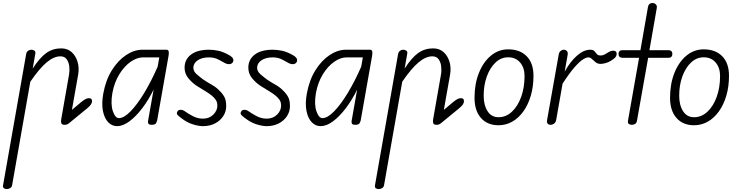

<svg xmlns="http://www.w3.org/2000/svg" viewBox="-45 -832 4924 1280"><path d="M0.5 428.5Q-12.5 428.5 -19.8 422.5Q-27 416.5 -24.5 402.5L129.5 -472Q131 -481.5 136.2 -487.8Q141.5 -494 149 -497.2Q156.5 -500.5 163.5 -500.5Q176.5 -500.5 184.8 -494Q193 -487.5 190.5 -474.5L173 -375Q220.5 -448 263.8 -478.8Q307 -509.5 363 -509.5Q405 -509.5 432.8 -484.5Q460.5 -459.5 472.2 -419.5Q484 -379.5 476 -334L434.5 -99.5L497 -152Q513 -165 524.8 -171.2Q536.5 -177.5 547.5 -177.5Q558.5 -177.5 563.5 -173Q568.5 -168.5 568.5 -157Q568.5 -146 560.2 -134.2Q552 -122.5 534 -108L417 -12Q408 -4.5 401.2 -2.2Q394.5 0 386 0Q367.5 0 364 -10.5Q360.5 -21 362.5 -33.5L415.5 -336Q420 -362 416.8 -389.8Q413.5 -417.5 399.5 -437Q385.5 -456.5 358 -456.5Q314 -456.5 265.5 -415.8Q217 -375 157 -287L36 401.5Q34 415.5 23 422Q12 428.5 0.5 428.5Z M735.5 9Q701.5 9 676.2 -17.2Q651 -43.5 641.2 -92.2Q631.5 -141 643.5 -208Q660 -298.5 701 -364Q742 -429.5 795.8 -465Q849.5 -500.5 904 -500.5H1064.5Q1077 -500.5 1079.5 -489.2Q1082 -478 1078.5 -458.5L1002.5 -28Q1001.5 -23 995.8 -11.5Q990 0 966 0Q947 0 943.8 -9Q940.5 -18 942 -25.5L979 -235Q945.5 -166 903.5 -110.8Q861.5 -55.5 818 -23.2Q774.5 9 735.5 9ZM747.5 -44.5Q781.5 -44.5 825.8 -90Q870 -135.5 917 -213.2Q964 -291 1006 -387.5L1017 -449.5H909Q868 -449.5 825.8 -420Q783.5 -390.5 750.5 -337Q717.5 -283.5 704 -211Q691.5 -136.5 707.5 -90.5Q723.5 -44.5 747.5 -44.5Z M1308 9Q1279 9 1240.8 -3Q1202.5 -15 1167 -42Q1148.5 -55.5 1139 -65.5Q1129.5 -75.5 1138.5 -89.5Q1144 -100 1159 -100Q1174 -100 1189 -89Q1206 -76.5 1238.8 -58.8Q1271.5 -41 1308 -41Q1350 -41 1377 -67.8Q1404 -94.5 1404 -128Q1404 -151.5 1392.8 -167.2Q1381.5 -183 1367 -194.5Q1351.5 -207.5 1326 -223.2Q1300.5 -239 1270 -257.5Q1239.5 -276.5 1212.5 -308.2Q1185.5 -340 1185.5 -380.5Q1185.5 -435.5 1228.2 -468Q1271 -500.5 1348.5 -500.5Q1377 -500.5 1409.8 -493.8Q1442.5 -487 1481.5 -465Q1501.5 -454 1508 -441.8Q1514.5 -429.5 1507 -417Q1500.5 -406.5 1486 -404.5Q1471.5 -402.5 1453.5 -412Q1441 -419 1412.8 -434.2Q1384.5 -449.5 1348.5 -449.5Q1301.5 -449.5 1272.8 -429.8Q1244 -410 1244 -380.5Q1244 -356.5 1266.5 -336.8Q1289 -317 1312 -300.5Q1342.5 -280.5 1369.8 -265.2Q1397 -250 1420 -225.5Q1439 -207.5 1451 -185.2Q1463 -163 1463 -124.5Q1463 -88 1443 -57.5Q1423 -27 1388 -9Q1353 9 1308 9Z M1733 9Q1704 9 1665.8 -3Q1627.5 -15 1592 -42Q1573.5 -55.5 1564 -65.5Q1554.5 -75.5 1563.5 -89.5Q1569 -100 1584 -100Q1599 -100 1614 -89Q1631 -76.5 1663.8 -58.8Q1696.5 -41 1733 -41Q1775 -41 1802 -67.8Q1829 -94.5 1829 -128Q1829 -151.5 1817.8 -167.2Q1806.5 -183 1792 -194.5Q1776.5 -207.5 1751 -223.2Q1725.5 -239 1695 -257.5Q1664.5 -276.5 1637.5 -308.2Q1610.5 -340 1610.5 -380.5Q1610.5 -435.5 1653.2 -468Q1696 -500.5 1773.5 -500.5Q1802 -500.5 1834.8 -493.8Q1867.5 -487 1906.5 -465Q1926.5 -454 1933 -441.8Q1939.5 -429.5 1932 -417Q1925.5 -406.5 1911 -404.5Q1896.5 -402.5 1878.5 -412Q1866 -419 1837.8 -434.2Q1809.5 -449.5 1773.5 -449.5Q1726.5 -449.5 1697.8 -429.8Q1669 -410 1669 -380.5Q1669 -356.5 1691.5 -336.8Q1714 -317 1737 -300.5Q1767.5 -280.5 1794.8 -265.2Q1822 -250 1845 -225.5Q1864 -207.5 1876 -185.2Q1888 -163 1888 -124.5Q1888 -88 1868 -57.5Q1848 -27 1813 -9Q1778 9 1733 9Z M2092.5 9Q2058.5 9 2033.2 -17.2Q2008 -43.5 1998.2 -92.2Q1988.5 -141 2000.5 -208Q2017 -298.5 2058 -364Q2099 -429.5 2152.8 -465Q2206.5 -500.5 2261 -500.5H2421.5Q2434 -500.5 2436.5 -489.2Q2439 -478 2435.5 -458.5L2359.5 -28Q2358.5 -23 2352.8 -11.5Q2347 0 2323 0Q2304 0 2300.8 -9Q2297.5 -18 2299 -25.5L2336 -235Q2302.5 -166 2260.5 -110.8Q2218.5 -55.5 2175 -23.2Q2131.5 9 2092.5 9ZM2104.5 -44.5Q2138.5 -44.5 2182.8 -90Q2227 -135.5 2274 -213.2Q2321 -291 2363 -387.5L2374 -449.5H2266Q2225 -449.5 2182.8 -420Q2140.5 -390.5 2107.5 -337Q2074.5 -283.5 2061 -211Q2048.5 -136.5 2064.5 -90.5Q2080.5 -44.5 2104.5 -44.5Z M2480 428.5Q2467 428.5 2459.8 422.5Q2452.5 416.5 2455 402.5L2609 -472Q2610.5 -481.5 2615.8 -487.8Q2621 -494 2628.5 -497.2Q2636 -500.5 2643 -500.5Q2656 -500.5 2664.2 -494Q2672.5 -487.5 2670 -474.5L2652.5 -375Q2700 -448 2743.2 -478.8Q2786.5 -509.5 2842.5 -509.5Q2884.5 -509.5 2912.2 -484.5Q2940 -459.5 2951.8 -419.5Q2963.5 -379.5 2955.5 -334L2914 -99.5L2976.5 -152Q2992.5 -165 3004.2 -171.2Q3016 -177.5 3027 -177.5Q3038 -177.5 3043 -173Q3048 -168.5 3048 -157Q3048 -146 3039.8 -134.2Q3031.5 -122.5 3013.5 -108L2896.5 -12Q2887.5 -4.5 2880.8 -2.2Q2874 0 2865.5 0Q2847 0 2843.5 -10.5Q2840 -21 2842 -33.5L2895 -336Q2899.5 -362 2896.2 -389.8Q2893 -417.5 2879 -437Q2865 -456.5 2837.5 -456.5Q2793.5 -456.5 2745 -415.8Q2696.5 -375 2636.5 -287L2515.5 401.5Q2513.5 415.5 2502.5 422Q2491.5 428.5 2480 428.5Z M3278.5 3Q3204 3 3161.2 -45.8Q3118.5 -94.5 3118.5 -179.5Q3118.5 -273 3147.8 -346Q3177 -419 3227.8 -461Q3278.5 -503 3342.5 -503Q3421.5 -503 3466.5 -456.8Q3511.5 -410.5 3511.5 -327Q3511.5 -255.5 3494 -195.2Q3476.5 -135 3445 -90.5Q3413.5 -46 3371 -21.5Q3328.5 3 3278.5 3ZM3278.5 -50.5Q3328.5 -50.5 3367.8 -87.2Q3407 -124 3429.5 -186.2Q3452 -248.5 3452 -325.5Q3452 -380.5 3422.5 -415.2Q3393 -450 3342.5 -450Q3295.5 -450 3258.8 -415.5Q3222 -381 3200.8 -323Q3179.5 -265 3179.5 -194Q3179.5 -130.5 3205.5 -90.5Q3231.5 -50.5 3278.5 -50.5Z M3626 0Q3613.5 0 3606.5 -7.5Q3599.5 -15 3602 -30.5L3679.5 -467Q3682.5 -484.5 3692.5 -492.5Q3702.5 -500.5 3713.5 -500.5Q3725.5 -500.5 3734 -492.2Q3742.5 -484 3739 -464.5L3719.5 -354Q3756.5 -422 3801.8 -461.2Q3847 -500.5 3889.5 -500.5Q3909.5 -500.5 3917.8 -491Q3926 -481.5 3933.8 -471.8Q3941.5 -462 3960 -462Q3973 -462 3987.2 -469.5Q4001.5 -477 4009 -482.5Q4022.5 -491.5 4035.8 -493.5Q4049 -495.5 4057.5 -490.5Q4066 -485.5 4066 -473.5Q4066 -463.5 4061.2 -455.5Q4056.5 -447.5 4048 -440.8Q4039.5 -434 4028 -427Q4009.5 -415.5 3990 -410.8Q3970.5 -406 3959 -406Q3939.5 -406 3925.8 -417Q3912 -428 3901 -438.8Q3890 -449.5 3877 -449.5Q3863.5 -449.5 3841.2 -435.8Q3819 -422 3785.8 -384.2Q3752.5 -346.5 3705.5 -274.5L3663 -33Q3660 -16 3649 -8Q3638 0 3626 0Z M4167 0Q4154 0 4146.5 -6.5Q4139 -13 4141.5 -27L4215.5 -446.5H4110Q4092 -446.5 4085.2 -453.5Q4078.5 -460.5 4078.5 -472.5Q4078.5 -484 4084.8 -490.8Q4091 -497.5 4109.5 -497.5H4224.5L4275 -786.5Q4277.5 -799.5 4285.8 -805.8Q4294 -812 4304 -812Q4313.5 -812 4320.8 -808Q4328 -804 4331.8 -796.5Q4335.5 -789 4333.5 -778.5L4284.5 -497.5H4406.5Q4425 -497.5 4431.2 -490.8Q4437.5 -484 4437.5 -472.5Q4437.5 -460.5 4431.2 -453.5Q4425 -446.5 4406.5 -446.5H4276L4201.5 -27Q4199 -12.5 4189.5 -6.2Q4180 0 4167 0Z M4582 3Q4507.5 3 4464.8 -45.8Q4422 -94.5 4422 -179.5Q4422 -273 4451.2 -346Q4480.5 -419 4531.2 -461Q4582 -503 4646 -503Q4725 -503 4770 -456.8Q4815 -410.5 4815 -327Q4815 -255.5 4797.5 -195.2Q4780 -135 4748.5 -90.5Q4717 -46 4674.5 -21.5Q4632 3 4582 3ZM4582 -50.5Q4632 -50.5 4671.2 -87.2Q4710.5 -124 4733 -186.2Q4755.5 -248.5 4755.5 -325.5Q4755.5 -380.5 4726 -415.2Q4696.5 -450 4646 -450Q4599 -450 4562.2 -415.5Q4525.5 -381 4504.2 -323Q4483 -265 4483 -194Q4483 -130.5 4509 -90.5Q4535 -50.5 4582 -50.5Z"/></svg>

Font: Edu AU VIC WA NT Hand
Style: Regular
Weight: 400
Designer: Tina and Corey Anderson, Eben Sorkin, Mirko Velimirovic
Foundry: Google for Education
Version: Version 1.001